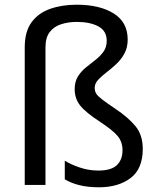

<svg xmlns="http://www.w3.org/2000/svg" viewBox="-20 -785 671 815"><path d="M522 -617Q522 -583 508 -557.5Q494 -532 473 -512.5Q452 -493 431 -477Q410 -461 396 -445.5Q382 -430 382 -412Q382 -398 388.5 -387.5Q395 -377 414 -362.5Q433 -348 470 -323Q524 -287 555 -249.5Q586 -212 586 -153Q586 -68 534 -29Q482 10 400 10Q353 10 317 1Q281 -8 255 -24V-103Q280 -87 318.5 -74Q357 -61 397 -61Q452 -61 476 -84Q500 -107 500 -147Q500 -183 479.5 -207.5Q459 -232 406 -267Q343 -308 320 -337.5Q297 -367 297 -407Q297 -438 310.5 -460Q324 -482 344.5 -498.5Q365 -515 385.5 -531Q406 -547 419.5 -566Q433 -585 433 -612Q433 -654 397.5 -673Q362 -692 306 -692Q271 -692 240.5 -682.5Q210 -673 191.5 -649.5Q173 -626 173 -584V0H85V-584Q85 -651 114 -690.5Q143 -730 193 -747.5Q243 -765 306 -765Q403 -765 462.5 -728Q522 -691 522 -617Z"/></svg>

Font: Apis
Style: Regular
Weight: 400
Designer: Monotype Design Team
Foundry: Monotype Imaging Inc.
Version: Version 2.000; build 0001